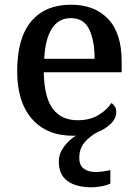

<svg xmlns="http://www.w3.org/2000/svg" viewBox="-20 -567 585 816"><path d="M370 229Q304 229 267 202.5Q230 176 230 119Q230 86 251.5 57Q273 28 302 10H292Q178 10 115.5 -62Q53 -134 53 -264Q53 -405 112.5 -476Q172 -547 282 -547Q382 -547 439.5 -486.5Q497 -426 497 -307V-260H166Q168 -153 204.5 -104.5Q241 -56 310 -56Q362 -56 398.5 -78Q435 -100 453 -129Q461 -125 467.5 -115Q474 -105 474 -91Q474 -62 448 -38.5Q422 -15 395 -6Q363 11 340 37.5Q317 64 317 104Q317 136 336.5 150Q356 164 386 164Q400 164 415.5 162Q431 160 449 156V213Q433 221 409.5 225Q386 229 370 229ZM382 -317Q382 -395 359 -442.5Q336 -490 281 -490Q229 -490 200.5 -445.5Q172 -401 168 -317Z"/></svg>

Font: Noto Serif Hentaigana Medium
Style: Regular
Weight: 500
Designer: Kazuhiro Yamada
Foundry: nipponia
Version: Version 1.000; ttfautohint (v1.8.4.7-5d5b)